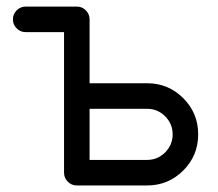

<svg xmlns="http://www.w3.org/2000/svg" viewBox="-20 -567 665 587"><path d="M429.7 -78.1Q461.9 -78.1 484.9 -101.1Q507.8 -124 507.8 -156.2Q507.8 -188.5 484.9 -211.4Q461.9 -234.4 429.7 -234.4H253.9V-78.1ZM429.7 -312.5Q494.6 -312.5 540.3 -266.8Q585.9 -221.2 585.9 -156.2Q585.9 -91.3 540.3 -45.7Q494.6 0 429.7 0H214.8Q198.7 0 187.3 -11.5Q175.8 -22.9 175.8 -39.1V-468.8H58.6Q42.5 -468.8 31 -480.2Q19.5 -491.7 19.5 -507.8Q19.5 -523.9 31 -535.4Q42.5 -546.9 58.6 -546.9H214.8Q231 -546.9 242.4 -535.4Q253.9 -523.9 253.9 -507.8V-312.5Z"/></svg>

Font: Comfortaa
Style: Regular
Weight: 400
Designer: Johan Aakerlund - aajohan
Foundry: Johan Aakerlund
Version: Version 2.004 2013